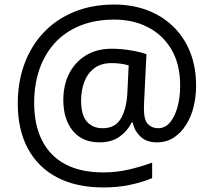

<svg xmlns="http://www.w3.org/2000/svg" viewBox="-20 -734 939 843"><path d="M841 -357Q841 -311 830.5 -267Q820 -223 798 -187.5Q776 -152 744 -130.5Q712 -109 668 -109Q622 -109 595.5 -135.5Q569 -162 563 -196H558Q540 -159 505 -134Q470 -109 417 -109Q341 -109 299.5 -160Q258 -211 258 -295Q258 -361 284 -411.5Q310 -462 357.5 -491Q405 -520 470 -520Q514 -520 556.5 -512.5Q599 -505 623 -496L613 -293Q612 -275 612 -267.5Q612 -260 612 -257Q612 -205 630.5 -188Q649 -171 674 -171Q705 -171 726.5 -196.5Q748 -222 759.5 -264.5Q771 -307 771 -358Q771 -451 733.5 -515.5Q696 -580 630.5 -614Q565 -648 482 -648Q397 -648 331 -621Q265 -594 220.5 -545Q176 -496 153 -429.5Q130 -363 130 -283Q130 -185 165 -116.5Q200 -48 267.5 -12.5Q335 23 433 23Q494 23 549.5 9.5Q605 -4 648 -20V48Q605 66 551.5 77.5Q498 89 433 89Q315 89 231 45Q147 1 102.5 -81.5Q58 -164 58 -280Q58 -373 87 -452.5Q116 -532 171 -590.5Q226 -649 304.5 -681.5Q383 -714 482 -714Q560 -714 625.5 -689.5Q691 -665 739.5 -618.5Q788 -572 814.5 -506Q841 -440 841 -357ZM336 -293Q336 -229 361.5 -200Q387 -171 430 -171Q486 -171 510.5 -213Q535 -255 539 -322L545 -447Q532 -451 512 -454Q492 -457 471 -457Q422 -457 392 -433Q362 -409 349 -371.5Q336 -334 336 -293Z"/></svg>

Font: lgurmukhi15
Style: Book
Weight: 400
Designer: Jelle Bosma - Monotype Design Team
Foundry: Monotype Imaging Inc.
Version: Version 2.003